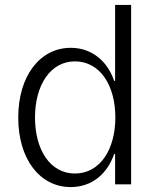

<svg xmlns="http://www.w3.org/2000/svg" viewBox="-20 -748 637 779"><path d="M267 11C354 11 416 -44 443 -123H447V0H512V-728H447V-420H443C417 -498 354 -554 267 -554C143 -554 54 -441 54 -271C54 -103 141 11 267 11ZM122 -271C122 -402 184 -499 284 -499C385 -499 448 -403 448 -271C448 -142 386 -44 284 -44C183 -44 122 -141 122 -271Z"/></svg>

Font: Wafeq Light
Style: Regular
Weight: 300
Designer: Rasmus Andersson & Azza Alameddine
Foundry: Google & TypeTogether
Version: Version 3.000;January 28, 2025;FontCreator 15.0.0.3014 64-bi